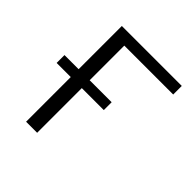

<svg xmlns="http://www.w3.org/2000/svg" viewBox="-176 -795 933 933"><g transform="rotate(45 290.5 -329.0)"><path d="M551 -599H215V-361H366V-307H215V0H139V-307H42V-361H139V-658H551Z"/></g></svg>

Font: EauTestSC
Style: Regular
Weight: 400
Designer: Christian Thalmann (Catharsis Fonts)
Version: Version 0.001;PS 000.001;hotconv 1.0.88;makeotf.lib2.5.64775